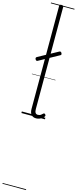

<svg xmlns="http://www.w3.org/2000/svg" viewBox="-327 -1448 950 2380"><g transform="rotate(15 148.0 -257.5)"><path d="M192 17Q152 17 130 -8Q108 -33 108 -82V-1404Q108 -1414 114 -1418.5Q120 -1423 133 -1423Q147 -1423 153.5 -1418.5Q160 -1414 160 -1404V-94Q160 -63 170 -47Q180 -31 202 -31Q213 -31 223 -34Q233 -37 243 -44.5Q253 -52 263 -62Q269 -68 275.5 -68Q282 -68 289 -60Q294 -55 295.5 -48.5Q297 -42 293 -35Q282 -19 265.5 -7.5Q249 4 230 10.5Q211 17 192 17ZM27 -677Q18 -672 11 -675Q4 -678 -2 -688Q-7 -697 -6 -705Q-5 -713 4 -719L258 -858Q268 -862 274.5 -859.5Q281 -857 286 -848Q292 -837 291.5 -829.5Q291 -822 281 -817ZM0 898H302V908H0ZM0 -20H302V0H0ZM0 -505H302V-500H0ZM0 -1418H302V-1408H0Z"/></g></svg>

Font: Playwrite FR Trad Guides
Style: Regular
Weight: 400
Designer: Veronika Burian, José Scaglione
Foundry: TypeTogether
Version: Version 1.003